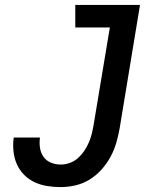

<svg xmlns="http://www.w3.org/2000/svg" viewBox="-20 -755 640 783"><path d="M227 8Q199 8 171.5 3.5Q144 -1 120 -12.5Q96 -24 77.5 -43Q59 -62 48.5 -86Q38 -110 35 -138Q32 -166 36 -194H143Q140 -173 143 -152.5Q146 -132 157 -116Q168 -100 187 -92Q206 -84 227 -84Q246 -84 264.5 -90.5Q283 -97 298 -110.5Q313 -124 324 -140.5Q335 -157 342.5 -174.5Q350 -192 354.5 -210.5Q359 -229 362 -247L428 -643H287V-735H551L468 -232Q463 -203 454.5 -173.5Q446 -144 431 -116Q416 -88 394 -63.5Q372 -39 345 -22.5Q318 -6 287.5 1Q257 8 227 8Z"/></svg>

Font: Iosevka SS04 SmBd Ex Obl
Style: Regular
Weight: 600
Width: 7
Italic angle: -9°
Monospace: yes
Designer: Belleve Invis
Foundry: Belleve Invis
Version: Version 19.0.0; ttfautohint (v1.8.4)